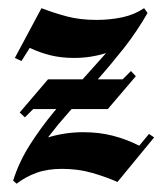

<svg xmlns="http://www.w3.org/2000/svg" viewBox="-20 -443 400 463"><path d="M20 0 11.7 -7.5Q25.8 -52.5 52.1 -93.8Q78.3 -135 110.8 -174.2L115.8 -180H60L40 -160L27.5 -171.7L95.8 -251.7H179.2L235.8 -315Q198.3 -303.3 159.2 -303.3Q127.5 -303.3 102.1 -309.6Q76.7 -315.8 51.7 -327.5L31.7 -295.8L15.8 -303.3L80 -423.3Q110 -411.7 141.7 -403.3Q173.3 -395 212.5 -395Q245 -395 274.6 -401.2Q304.2 -407.5 327.5 -423.3L335.8 -411.7Q310 -366.7 279.2 -327.5Q248.3 -288.3 215.8 -251.7H275.8L295.8 -271.7L307.5 -259.2L240 -180H152.5Q144.2 -170.8 136.7 -161.7Q129.2 -152.5 120.8 -143.3L95.8 -111.7Q137.5 -124.2 180.8 -124.2Q219.2 -124.2 251.7 -115.8Q284.2 -107.5 315.8 -91.7L339.2 -120L351.7 -111.7L263.3 -4.2Q235 -16.7 201.7 -26.2Q168.3 -35.8 129.2 -35.8Q94.2 -35.8 67.9 -26.2Q41.7 -16.7 20 0Z"/></svg>

Font: Manufacturing Consent
Style: Regular
Weight: 400
Version: Version 3.000; ttfautohint (v1.8.4.7-5d5b)